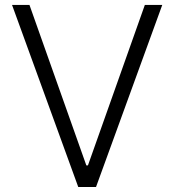

<svg xmlns="http://www.w3.org/2000/svg" viewBox="-20 -747 696 767"><path d="M97.7 -727.3 324.9 -86.3H331.3L558.6 -727.3H628.2L363.6 0H292.6L28.1 -727.3Z"/></svg>

Font: Inter Zeller Light
Style: Regular
Weight: 300
Designer: Rasmus Andersson; Joe Bland
Foundry: zeller
Version: Version 3.015;git-dec3a8cb1